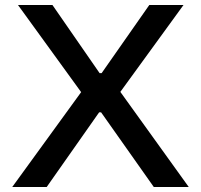

<svg xmlns="http://www.w3.org/2000/svg" viewBox="-20 -749 806 769"><path d="M29 0 305 -380 52 -729H190L379 -456H387L578 -729H715L462 -381L736 0H596L385 -299H377L167 0Z"/></svg>

Font: Hubot Sans Condensed ExtraLight Medium
Style: Regular
Weight: 500
Version: Version 2.000